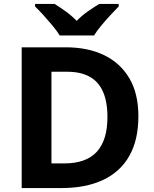

<svg xmlns="http://www.w3.org/2000/svg" viewBox="-20 -954 780 974"><path d="M682 -364Q682 -244 636 -163Q590 -82 502.5 -41Q415 0 292 0H90V-714H314Q426 -714 508.5 -674Q591 -634 636.5 -556.5Q682 -479 682 -364ZM525 -360Q525 -439 502 -490Q479 -541 433.5 -565.5Q388 -590 322 -590H241V-125H306Q417 -125 471 -184Q525 -243 525 -360ZM283 -774Q269 -797 246.5 -824Q224 -851 200.5 -877Q177 -903 158 -921V-934H257Q283 -918 313 -896.5Q343 -875 369 -848Q395 -875 426 -896.5Q457 -918 483 -934H582V-921Q564 -903 540 -877Q516 -851 493.5 -824Q471 -797 457 -774Z"/></svg>

Font: Noto Sans Gurmukhi
Style: Regular
Weight: 400
Designer: Jelle Bosma - Monotype Design Team
Foundry: Monotype Imaging Inc.
Version: Version 2.003